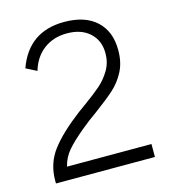

<svg xmlns="http://www.w3.org/2000/svg" viewBox="-100 -736 725 817"><g transform="rotate(-15 262.0 -327.5)"><path d="M219 -268 252 -292Q298 -325 326 -349.5Q354 -374 373.5 -407Q393 -440 393 -481Q393 -537 356 -571Q319 -605 256 -605Q196 -605 153.5 -573Q111 -541 94 -483L47 -507Q100 -655 257 -655Q349 -655 399 -608.5Q449 -562 449 -480Q449 -426 428.5 -386.5Q408 -347 376.5 -318.5Q345 -290 288 -248Q248 -220 216 -193Q169 -154 144 -124.5Q119 -95 110 -57H482V0H46V-13Q46 -88 89 -145Q132 -202 219 -268Z"/></g></svg>

Font: Bellota Text
Style: Regular
Weight: 400
Designer: Kemie Guaida
Foundry: Kemie Guaida
Version: Version 4.001